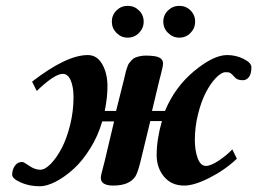

<svg xmlns="http://www.w3.org/2000/svg" viewBox="-20 -631 888 663"><path d="M408.2 -356.9Q409.2 -360.4 411.6 -371.3Q414.1 -382.3 415.3 -386.5Q416.5 -390.6 419.7 -399.9Q422.9 -409.2 426 -413.1Q429.2 -417 434.6 -423.1Q439.9 -429.2 446.5 -431.9Q453.1 -434.6 462.4 -436.8Q471.7 -439 482.9 -439Q516.6 -439 529.8 -432.4Q543 -425.8 543 -412.1Q543 -406.7 540.8 -396.2Q538.6 -385.7 534.9 -371.8Q531.2 -357.9 529.8 -352.1L504.9 -248H549.8Q584 -330.6 650.6 -385.7Q717.3 -440.9 764.2 -440.9Q794.9 -440.9 821.5 -427.5Q848.1 -414.1 848.1 -398.9Q848.1 -376 839.6 -365Q831.1 -354 818.8 -354Q800.8 -354 793 -361.8Q780.3 -376 775.4 -378.9Q770.5 -381.8 759.8 -381.8Q744.6 -381.8 725.8 -362.3Q707 -342.8 690.9 -311.8Q674.8 -280.8 663.8 -236.6Q652.8 -192.4 652.8 -147.9Q652.8 -111.3 662.6 -84.7Q672.4 -58.1 690.9 -58.1Q708 -58.1 735.1 -76.2Q762.2 -94.2 782.2 -115.2L797.9 -83Q757.3 -44.4 704.1 -17.3Q650.9 9.8 616.2 9.8Q571.8 9.8 546.4 -21Q521 -51.8 521 -95.2Q521 -149.9 539.1 -212.9H499L464.8 -71.8Q455.6 -34.7 447.3 -21.5Q426.3 9.8 371.1 9.8Q328.1 9.8 328.1 -17.1Q328.1 -21.5 330.1 -30Q332 -38.6 335.7 -52.2Q339.4 -65.9 340.8 -71.8L374 -211.9H333Q318.8 -162.1 291.7 -118.7Q264.6 -75.2 233.9 -47.4Q203.1 -19.5 172.4 -3.7Q141.6 12.2 117.2 12.2Q81.1 12.2 51.5 -1Q22 -14.2 22 -27.8Q22 -44.9 31.2 -58.3Q40.5 -71.8 57.1 -71.8Q61.5 -71.8 81.1 -58.3Q100.6 -44.9 119.1 -44.9Q135.7 -44.9 155.8 -65.7Q175.8 -86.4 193.1 -119.4Q210.4 -152.3 222.2 -199.7Q233.9 -247.1 233.9 -294.9Q233.9 -331.1 224.1 -353.5Q214.4 -376 196.8 -376Q168.5 -376 106.9 -316.9L90.8 -349.1Q209.5 -440.9 283.2 -440.9Q314.9 -440.9 333 -409.4Q351.1 -377.9 351.1 -332Q351.1 -295.4 341.8 -248H380.9ZM543.9 -556.2Q543.9 -579.1 560.3 -595Q576.7 -610.8 599.1 -610.8Q622.1 -610.8 637.9 -595Q653.8 -579.1 653.8 -556.2Q653.8 -533.7 637.9 -517.3Q622.1 -501 599.1 -501Q576.7 -501 560.3 -517.3Q543.9 -533.7 543.9 -556.2ZM366.2 -556.2Q366.2 -579.1 382.3 -595Q398.4 -610.8 420.9 -610.8Q443.8 -610.8 460 -595Q476.1 -579.1 476.1 -556.2Q476.1 -533.7 460 -517.3Q443.8 -501 420.9 -501Q398.4 -501 382.3 -517.3Q366.2 -533.7 366.2 -556.2Z"/></svg>

Font: Common Serif
Style: Bold Italic
Weight: 700
Italic angle: -12°
Designer: Philipp H. Poll, Khaled Hosny
Foundry: Stefan Peev, Context Ltd.
Version: Version 1.026